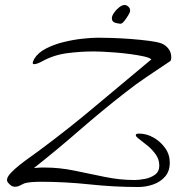

<svg xmlns="http://www.w3.org/2000/svg" viewBox="-20 -755 706 769"><path d="M534 -6Q437 -6 339 -16.5Q241 -27 142 -27Q126 -27 105.5 -25.5Q85 -24 74 -19Q66 -15 58 -11Q50 -7 40 -7Q31 -7 23.5 -12.5Q16 -18 11 -25Q8 -30 8 -34Q8 -46 23 -62Q38 -78 59.5 -95Q81 -112 102.5 -127Q124 -142 137 -152Q253 -238 364 -331.5Q475 -425 586 -517Q579 -524 556.5 -529Q534 -534 504.5 -538Q475 -542 445 -544.5Q415 -547 391 -548Q367 -549 356 -549Q303 -549 249 -542Q195 -535 148 -509Q141 -505 132 -501.5Q123 -498 117 -498Q111 -498 111 -503Q111 -507 117 -519Q132 -544 164 -560.5Q196 -577 234.5 -586.5Q273 -596 310.5 -600Q348 -604 373 -604Q392 -604 427 -603Q462 -602 502 -599Q542 -596 576.5 -591.5Q611 -587 627 -581Q644 -574 655 -559.5Q666 -545 666 -525Q666 -521 665 -516Q664 -511 660 -509Q614 -478 569 -448Q524 -418 480 -383Q390 -313 298 -233Q206 -153 116 -82L129 -83Q137 -84 144.5 -84Q152 -84 159 -84Q218 -84 278.5 -71.5Q339 -59 399.5 -46.5Q460 -34 518 -34Q537 -34 560.5 -38.5Q584 -43 601 -55.5Q618 -68 618 -92Q618 -116 604 -136Q590 -156 571 -171.5Q552 -187 538 -197.5Q524 -208 524 -213Q524 -218 528.5 -219Q533 -220 536 -220Q567 -220 595 -204Q623 -188 641.5 -162Q660 -136 660 -104Q660 -69 641 -47.5Q622 -26 593 -16Q564 -6 534 -6ZM463 -660Q454 -660 441 -664Q428 -668 428 -682Q428 -691 436.5 -703.5Q445 -716 457 -725.5Q469 -735 479 -735Q487 -735 494.5 -728Q502 -721 501 -711Q501 -706 493.5 -693.5Q486 -681 477.5 -670.5Q469 -660 463 -660Z"/></svg>

Font: Hurricane
Style: Regular
Weight: 400
Designer: Robert E. Leuschke
Foundry: Robert E. Leuschke
Version: Version 1.010; ttfautohint (v1.8.3)